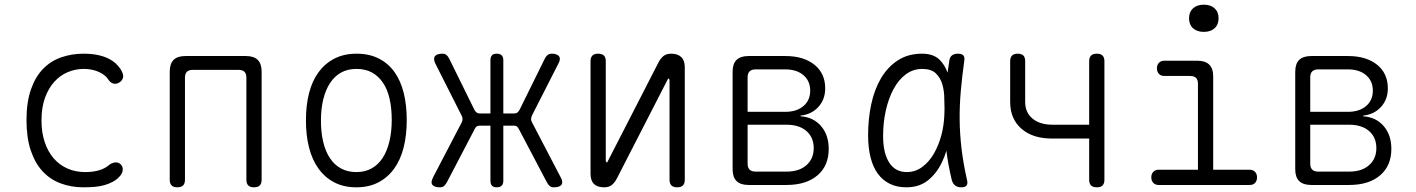

<svg xmlns="http://www.w3.org/2000/svg" viewBox="-20 -789 6040 819"><path d="M93 -277Q93 -352 111.5 -406Q130 -460 162.5 -494Q195 -528 240 -544Q285 -560 336 -560Q370 -560 396.5 -554.5Q423 -549 442 -539.5Q461 -530 474 -518Q487 -506 495 -493Q509 -470 504.5 -456.5Q500 -443 487 -436Q474 -429 462 -433Q450 -437 441 -451Q430 -469 402 -482Q374 -495 337 -495Q302 -495 269.5 -481.5Q237 -468 212 -440.5Q187 -413 172 -372Q157 -331 157 -275Q157 -223 171 -182Q185 -141 209.5 -113Q234 -85 268 -70Q302 -55 344 -55Q376 -55 402 -62.5Q428 -70 445 -85Q456 -94 470 -96Q484 -98 495 -88Q500 -83 502 -77Q504 -71 503.5 -64Q503 -57 499.5 -49.5Q496 -42 489 -35Q477 -22 461 -13.5Q445 -5 426 0.5Q407 6 384.5 8Q362 10 336 10Q283 10 238 -7Q193 -24 161 -59Q129 -94 111 -148Q93 -202 93 -277Z M736 10Q720 10 712 2Q704 -6 704 -22V-483Q704 -517 720.5 -533.5Q737 -550 771 -550H1029Q1063 -550 1079.5 -533.5Q1096 -517 1096 -483V-22Q1096 -6 1088 2Q1080 10 1063 10Q1047 10 1039 2Q1031 -6 1031 -22V-458Q1031 -475 1022.5 -483Q1014 -491 998 -491H802Q786 -491 777.5 -483Q769 -475 769 -458V-22Q769 -6 761 2Q753 10 736 10Z M1500 10Q1447 10 1407 -10.5Q1367 -31 1339.5 -68.5Q1312 -106 1298.5 -158.5Q1285 -211 1285 -275Q1285 -340 1298.5 -392.5Q1312 -445 1339.5 -482Q1367 -519 1407.5 -539.5Q1448 -560 1501 -560Q1555 -560 1595.5 -539.5Q1636 -519 1662.5 -482Q1689 -445 1702 -393Q1715 -341 1715 -277Q1715 -212 1701.5 -159Q1688 -106 1660.5 -68.5Q1633 -31 1593 -10.5Q1553 10 1500 10ZM1500 -55Q1537 -55 1565 -70.5Q1593 -86 1612 -115Q1631 -144 1641 -185.5Q1651 -227 1651 -277Q1651 -327 1642 -367Q1633 -407 1614 -435.5Q1595 -464 1567 -479.5Q1539 -495 1501 -495Q1463 -495 1435 -479.5Q1407 -464 1388 -435Q1369 -406 1359 -365.5Q1349 -325 1349 -275Q1349 -225 1358.5 -184.5Q1368 -144 1387 -115Q1406 -86 1434.5 -70.5Q1463 -55 1500 -55Z M1886 -11Q1880 -1 1874 4.5Q1868 10 1856 10Q1834 10 1825 0Q1816 -10 1827 -32L1949 -266Q1953 -273 1953 -281.5Q1953 -290 1948 -298L1837 -518Q1827 -539 1835.5 -549.5Q1844 -560 1867 -560Q1878 -560 1884.5 -554.5Q1891 -549 1896 -539L2004 -320Q2008 -313 2013 -309Q2018 -305 2026 -305H2072V-532Q2072 -546 2078.5 -553Q2085 -560 2099 -560Q2113 -560 2120 -553Q2127 -546 2127 -532V-305H2173Q2182 -305 2187 -309Q2192 -313 2196 -320L2304 -539Q2309 -549 2316 -554.5Q2323 -560 2334 -560Q2356 -560 2364.5 -549Q2373 -538 2362 -518L2250 -298Q2246 -290 2245.5 -282Q2245 -274 2250 -266L2372 -32Q2383 -12 2375 -1Q2367 10 2343 10Q2332 10 2325.5 5Q2319 0 2313 -11L2194 -237Q2190 -245 2185.5 -249Q2181 -253 2172 -253H2127V-18Q2127 -4 2120 3Q2113 10 2099 10Q2085 10 2078.5 3Q2072 -4 2072 -18V-253H2026Q2017 -253 2012 -248.5Q2007 -244 2004 -237Z M2499 -48V-528Q2499 -544 2507 -552Q2515 -560 2531 -560Q2548 -560 2556 -552Q2564 -544 2564 -528V-102Q2566 -96 2568 -96Q2570 -96 2570.5 -97.5Q2571 -99 2573 -102L2788 -521Q2797 -539 2809.5 -549.5Q2822 -560 2843 -560Q2871 -560 2886 -545.5Q2901 -531 2901 -502V-22Q2901 -6 2893 2Q2885 10 2869 10Q2852 10 2844 2Q2836 -6 2836 -22V-448Q2834 -454 2832 -454Q2830 -454 2829.5 -452.5Q2829 -451 2827 -448L2612 -29Q2603 -11 2590.5 -0.5Q2578 10 2557 10Q2528 10 2513.5 -4.5Q2499 -19 2499 -48Z M3173 0Q3139 0 3122 -16.5Q3105 -33 3105 -67V-483Q3105 -517 3122 -533.5Q3139 -550 3173 -550H3330Q3408 -550 3454 -513Q3500 -476 3500 -412Q3500 -365 3471 -333Q3442 -301 3395 -296V-293Q3450 -289 3482.5 -251Q3515 -213 3515 -154Q3515 -82 3467 -41Q3419 0 3335 0ZM3169 -257V-91Q3169 -74 3177.5 -65.5Q3186 -57 3203 -57H3335Q3389 -57 3420 -84.5Q3451 -112 3451 -157Q3451 -203 3420 -230Q3389 -257 3335 -257ZM3203 -493Q3186 -493 3177.5 -484.5Q3169 -476 3169 -459V-312H3330Q3378 -312 3407 -336.5Q3436 -361 3436 -402Q3436 -444 3407 -468.5Q3378 -493 3330 -493Z M3846 10Q3806 10 3775.5 -5Q3745 -20 3724.5 -48Q3704 -76 3693.5 -117.5Q3683 -159 3683 -212Q3683 -282 3696.5 -345Q3710 -408 3738.5 -456Q3767 -504 3810.5 -532Q3854 -560 3913 -560Q3960 -560 3986 -536Q4010 -513 4022 -479Q4025 -503 4029 -528Q4031 -545 4040.5 -552.5Q4050 -560 4066 -560Q4083 -560 4089.5 -552.5Q4096 -545 4093 -528Q4084 -463 4078.5 -402Q4073 -341 4073.5 -280Q4074 -219 4081.5 -155.5Q4089 -92 4105 -21Q4109 -6 4103 2Q4097 10 4080.5 10Q4064 10 4054 2Q4044 -6 4040 -21Q4024 -87 4017 -146Q4009 -119 3997 -95Q3975 -49 3938 -19.5Q3901 10 3846 10ZM3848 -55Q3884 -55 3913.5 -76.5Q3943 -98 3963.5 -133.5Q3984 -169 3996 -214Q4006 -253 4008 -294Q4008 -309 4009 -324Q4009 -345 4008 -367Q4008 -401 3999.5 -429.5Q3991 -458 3971.5 -476.5Q3952 -495 3914 -495Q3875 -495 3844 -472Q3813 -449 3791.5 -409Q3770 -369 3758.5 -317.5Q3747 -266 3747 -209Q3747 -136 3773 -95.5Q3799 -55 3848 -55Z M4659 10Q4642 10 4634 2Q4626 -6 4626 -22V-198H4467Q4385 -198 4337 -240Q4289 -282 4289 -354V-528Q4289 -544 4297 -552Q4305 -560 4321 -560Q4338 -560 4345.5 -552Q4353 -544 4353 -528V-354Q4353 -309 4384.5 -283Q4416 -257 4470 -257H4626V-528Q4626 -544 4634 -552Q4642 -560 4659 -560Q4675 -560 4683 -552Q4691 -544 4691 -528V-22Q4691 -6 4683 2Q4675 10 4659 10Z M5311 -65Q5325 -65 5333.5 -56Q5342 -47 5342 -32.5Q5342 -18 5334 -9Q5326 0 5311 0H4922Q4908 0 4899.5 -9Q4891 -18 4891 -32.5Q4891 -47 4899.5 -56Q4908 -65 4922 -65H5090V-432Q5090 -449 5081.5 -457Q5073 -465 5056 -465H4946Q4932 -465 4923.5 -474Q4915 -483 4915 -497.5Q4915 -512 4923.5 -521Q4932 -530 4946 -530H5087Q5121 -530 5138 -513.5Q5155 -497 5155 -463V-65ZM5115 -653Q5086 -653 5069 -668.5Q5052 -684 5052 -711Q5052 -738 5069 -753.5Q5086 -769 5115 -769Q5144 -769 5161 -753.5Q5178 -738 5178 -711Q5178 -684 5161 -668.5Q5144 -653 5115 -653Z M5573 0Q5539 0 5522 -16.5Q5505 -33 5505 -67V-483Q5505 -517 5522 -533.5Q5539 -550 5573 -550H5730Q5808 -550 5854 -513Q5900 -476 5900 -412Q5900 -365 5871 -333Q5842 -301 5795 -296V-293Q5850 -289 5882.5 -251Q5915 -213 5915 -154Q5915 -82 5867 -41Q5819 0 5735 0ZM5569 -257V-91Q5569 -74 5577.5 -65.5Q5586 -57 5603 -57H5735Q5789 -57 5820 -84.5Q5851 -112 5851 -157Q5851 -203 5820 -230Q5789 -257 5735 -257ZM5603 -493Q5586 -493 5577.5 -484.5Q5569 -476 5569 -459V-312H5730Q5778 -312 5807 -336.5Q5836 -361 5836 -402Q5836 -444 5807 -468.5Q5778 -493 5730 -493Z"/></svg>

Font: Maple Mono ExtraLight
Style: Regular
Weight: 275
Monospace: yes
Designer: subframe7536
Version: Version 7.000